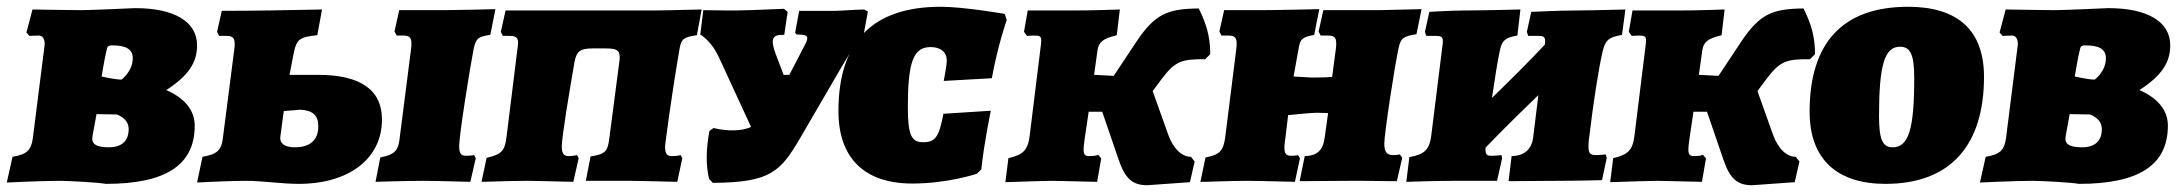

<svg xmlns="http://www.w3.org/2000/svg" viewBox="-37 -534 6443 567"><path d="M454 -268C519 -310 545 -349 545 -400C545 -470 478 -510 362 -510C362 -510 230 -504 204 -504C179 -504 59 -506 59 -506L41 -438L50 -428C50 -428 68 -429 78 -429C88 -429 95 -420 95 -404C95 -401 94 -398 94 -395L60 -126C55 -90 42 -78 0 -71L-17 5C-17 5 87 0 140 0C163 0 258 5 275 9C452 9 538 -46 538 -163C538 -208 509 -244 454 -268ZM322 -299C303 -299 267 -307 263 -308C265 -317 272 -365 279 -391C281 -398 284 -400 295 -400C336 -400 355 -388 355 -362C355 -323 322 -299 322 -299ZM284 -99C247 -99 232 -109 236 -131L248 -197L308 -196C331 -187 343 -172 343 -153C343 -117 322 -99 284 -99Z M1362 -391C1369 -420 1374 -426 1411 -431L1426 -507C1426 -507 1312 -504 1278 -504H1142L1128 -441C1130 -437 1132 -433 1135 -429H1153C1171 -429 1178 -424 1178 -406C1178 -401 1178 -396 1177 -390L1144 -132C1140 -89 1130 -78 1086 -69L1072 3C1072 3 1160 0 1213 0C1247 0 1352 3 1352 3L1368 -67L1363 -76C1363 -76 1355 -74 1339 -74C1325 -74 1319 -80 1319 -103C1319 -134 1350 -330 1362 -391ZM845 9C993 9 1091 -65 1091 -181C1091 -269 1027 -313 902 -313H818L831 -380C839 -418 849 -425 900 -430L914 -506C817 -504 720 -502 618 -502L604 -440L610 -428H631C649 -428 656 -423 656 -405C656 -401 656 -395 655 -389L621 -125C617 -90 603 -78 561 -71L545 5C599 2 662 0 690 0C737 0 796 9 845 9ZM834 -99C803 -99 788 -111 791 -131L801 -206L850 -210C887 -208 903 -193 903 -161C903 -120 878 -99 834 -99Z M1385 3C1443 1 1497 0 1523 0C1545 0 1609 2 1656 3L1672 -67L1667 -76C1660 -74 1652 -73 1643 -73C1628 -73 1622 -80 1622 -102C1622 -128 1644 -262 1660 -353C1666 -384 1679 -391 1713 -391H1751C1782 -391 1793 -387 1793 -365C1793 -361 1793 -357 1792 -352L1763 -130C1758 -87 1752 -79 1707 -72L1693 0H1827C1849 0 1915 2 1963 3L1978 -67L1973 -76C1967 -74 1956 -73 1947 -73C1933 -73 1927 -79 1927 -102C1927 -104 1943 -234 1970 -391C1975 -419 1983 -425 2021 -430L2035 -506C1952 -504 1909 -503 1893 -503H1588H1456L1442 -440L1448 -428H1468C1486 -428 1493 -423 1493 -408C1493 -403 1492 -397 1491 -389L1459 -131C1454 -89 1445 -78 1400 -68Z M2515 -506C2478 -505 2444 -502 2430 -502H2323L2311 -437L2316 -432C2338 -432 2347 -430 2347 -421C2347 -414 2341 -403 2332 -386L2294 -313H2277L2254 -374C2248 -390 2245 -402 2245 -411C2245 -426 2254 -432 2279 -431L2289 -499L2278 -508C2209 -505 2154 -503 2135 -503C2126 -503 2098 -503 2040 -504L2031 -432L2036 -429C2057 -413 2072 -394 2086 -365L2181 -159C2165 -152 2147 -149 2126 -149C2109 -149 2090 -151 2070 -156L2058 -147C2053 -120 2050 -94 2050 -69C2050 -47 2052 -26 2057 -6L2068 6C2239 5 2268 -27 2327 -128L2451 -341C2480 -391 2491 -402 2512 -424L2526 -500Z M2657 8C2763 8 2848 -21 2848 -21L2861 -34C2869 -112 2889 -207 2889 -207L2749 -198C2736 -129 2725 -114 2689 -114C2654 -114 2644 -136 2644 -218C2644 -350 2660 -395 2711 -395C2741 -395 2759 -380 2759 -355C2759 -341 2750 -295 2750 -295L2892 -303C2910 -402 2936 -475 2936 -475L2930 -493C2930 -493 2810 -514 2741 -514C2540 -514 2439 -411 2439 -206C2439 -67 2516 8 2657 8Z M3503 -509C3411 -508 3374 -493 3319 -411L3252 -310L3194 -313L3204 -385C3208 -411 3221 -420 3261 -430L3270 -506C3188 -503 3145 -503 3126 -503H2998L2987 -440L2996 -428C3000 -428 3010 -429 3018 -429C3033 -429 3038 -427 3038 -414C3038 -409 3037 -403 3036 -394L3004 -135C2999 -91 2985 -77 2941 -67L2932 4C2998 2 3046 0 3071 0C3087 0 3148 2 3203 3L3215 -66L3206 -77C3203 -75 3194 -73 3180 -73C3168 -73 3163 -77 3163 -92C3163 -99 3164 -109 3166 -123L3178 -204H3218L3267 -61C3286 -6 3308 13 3351 13L3477 4L3491 -57L3480 -71C3455 -71 3429 -92 3413 -136L3367 -265L3393 -300C3433 -353 3452 -360 3522 -359L3537 -374C3537 -425 3526 -463 3503 -509Z M4093 -391C4099 -421 4107 -427 4146 -433L4161 -507C4161 -507 4082 -505 4035 -504H3871L3857 -441L3863 -429H3884C3903 -429 3909 -424 3909 -405C3909 -401 3909 -396 3908 -390L3897 -307C3887 -306 3874 -305 3838 -305L3783 -308L3799 -396C3803 -419 3811 -425 3844 -431L3859 -507C3859 -507 3735 -504 3684 -504H3578L3564 -441L3570 -429H3590C3608 -429 3615 -424 3615 -406C3615 -401 3615 -396 3614 -390L3581 -127C3575 -87 3564 -77 3523 -69L3508 3C3508 4 3594 0 3644 0C3678 0 3787 3 3787 3L3802 -67L3796 -76C3796 -76 3791 -74 3776 -74C3762 -74 3756 -79 3756 -99C3757 -105 3756 -110 3758 -119L3767 -194C3767 -194 3835 -201 3850 -201C3868 -201 3885 -200 3885 -200L3875 -128C3870 -90 3853 -74 3816 -73L3801 1L3947 0H3989C4045 1 4088 1 4088 1L4104 -68C4102 -72 4099 -74 4097 -78C4097 -78 4089 -76 4077 -76C4059 -76 4051 -85 4051 -110C4051 -139 4082 -342 4093 -391Z M4614 -503C4572 -503 4485 -499 4485 -499L4472 -440L4476 -428H4506C4521 -428 4526 -425 4526 -412C4526 -409 4525 -406 4525 -402C4474 -348 4422 -296 4369 -245C4378 -306 4386 -357 4393 -388C4399 -414 4408 -423 4444 -429L4453 -506C4453 -506 4336 -503 4284 -503C4252 -503 4184 -499 4184 -499L4171 -440L4175 -428H4203C4218 -428 4224 -426 4224 -411C4224 -406 4223 -401 4222 -393L4190 -136C4185 -92 4170 -78 4125 -70L4116 3C4116 3 4202 0 4255 0H4384L4399 -67L4397 -76C4397 -76 4384 -74 4367 -74C4354 -74 4350 -77 4350 -93C4350 -94 4350 -96 4350 -98C4400 -150 4453 -202 4506 -253L4491 -131C4487 -94 4466 -74 4427 -73L4418 1L4559 0C4625 0 4694 -2 4694 -2L4708 -68L4705 -78C4703 -78 4689 -76 4676 -76C4660 -76 4654 -81 4654 -100C4654 -106 4654 -112 4655 -120C4668 -229 4684 -333 4696 -383C4704 -416 4714 -424 4753 -431L4763 -506C4763 -506 4652 -503 4614 -503Z M5289 -509C5197 -508 5160 -493 5105 -411L5038 -310L4980 -313L4990 -385C4994 -411 5007 -420 5047 -430L5056 -506C4974 -503 4931 -503 4912 -503H4784L4773 -440L4782 -428C4786 -428 4796 -429 4804 -429C4819 -429 4824 -427 4824 -414C4824 -409 4823 -403 4822 -394L4790 -135C4785 -91 4771 -77 4727 -67L4718 4C4784 2 4832 0 4857 0C4873 0 4934 2 4989 3L5001 -66L4992 -77C4989 -75 4980 -73 4966 -73C4954 -73 4949 -77 4949 -92C4949 -99 4950 -109 4952 -123L4964 -204H5004L5053 -61C5072 -6 5094 13 5137 13L5263 4L5277 -57L5266 -71C5241 -71 5215 -92 5199 -136L5153 -265L5179 -300C5219 -353 5238 -360 5308 -359L5323 -374C5323 -425 5312 -463 5289 -509Z M5531 9C5723 9 5822 -105 5822 -307C5822 -447 5742 -514 5598 -514C5403 -514 5307 -406 5307 -204C5307 -62 5390 9 5531 9ZM5552 -99C5523 -99 5512 -121 5512 -191C5512 -341 5528 -396 5574 -396C5604 -396 5616 -374 5616 -304C5616 -154 5600 -99 5552 -99Z M6281 -268C6346 -310 6372 -349 6372 -400C6372 -470 6305 -510 6189 -510C6189 -510 6057 -504 6031 -504C6006 -504 5886 -506 5886 -506L5868 -438L5877 -428C5877 -428 5895 -429 5905 -429C5915 -429 5922 -420 5922 -404C5922 -401 5921 -398 5921 -395L5887 -126C5882 -90 5869 -78 5827 -71L5810 5C5810 5 5914 0 5967 0C5990 0 6085 5 6102 9C6279 9 6365 -46 6365 -163C6365 -208 6336 -244 6281 -268ZM6149 -299C6130 -299 6094 -307 6090 -308C6092 -317 6099 -365 6106 -391C6108 -398 6111 -400 6122 -400C6163 -400 6182 -388 6182 -362C6182 -323 6149 -299 6149 -299ZM6111 -99C6074 -99 6059 -109 6063 -131L6075 -197L6135 -196C6158 -187 6170 -172 6170 -153C6170 -117 6149 -99 6111 -99Z"/></svg>

Font: Alegreya SC Black
Style: Italic
Weight: 900
Italic angle: -7°
Designer: Juan Pablo del Peral
Foundry: Huerta Tipografica
Version: Version 2.007;PS 002.007;hotconv 1.0.88;makeotf.lib2.5.64775